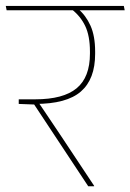

<svg xmlns="http://www.w3.org/2000/svg" viewBox="-37 -646 452 666"><path d="M395.5 -610.5 392.5 -625.5H-17L-14 -610.5ZM289.5 0V-1.5L175 -174Q162 -193.5 149 -212.8Q136 -232 122.8 -251.8Q109.5 -271.5 96 -291.5V-299L28 -301.5V-285.5L81.5 -283.5L269 0ZM234.5 -614.5H210.5Q242 -590.5 258.5 -556Q275 -521.5 275 -467V-460Q275 -378 228.8 -339.8Q182.5 -301.5 85 -301.5H28L56.5 -285.5H85Q194 -285.5 243.5 -328.5Q293 -371.5 293 -459V-467Q293 -521.5 276.8 -557.2Q260.5 -593 234.5 -614.5Z"/></svg>

Font: Anek Devanagari Thin
Style: Regular
Weight: 250
Designer: Kailash Malviya (Devanagari) & Yesha Goshar (Latin)
Foundry: Ek Type
Version: Version 1.003